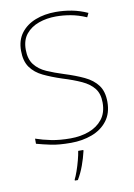

<svg xmlns="http://www.w3.org/2000/svg" viewBox="-101 -787 745 1071"><g transform="rotate(-10 271.5 -251.5)"><path d="M489 -180Q489 -116 456.5 -73.5Q424 -31 369.5 -10.5Q315 10 250 10Q181 10 136.5 0.5Q92 -9 56 -19V-48Q96 -34 143.5 -24.5Q191 -15 252 -15Q309 -15 356.5 -32.5Q404 -50 433 -86.5Q462 -123 462 -181Q462 -231 438 -261.5Q414 -292 369.5 -312.5Q325 -333 263 -352Q205 -371 160 -392.5Q115 -414 89.5 -449.5Q64 -485 64 -544Q64 -604 94.5 -644Q125 -684 176.5 -704Q228 -724 291 -724Q338 -724 382.5 -715.5Q427 -707 471 -687L460 -664Q414 -684 371.5 -691.5Q329 -699 289 -699Q236 -699 191 -683Q146 -667 118.5 -633.5Q91 -600 91 -546Q91 -492 116 -460Q141 -428 183.5 -409.5Q226 -391 277 -375Q341 -355 388.5 -332.5Q436 -310 462.5 -274.5Q489 -239 489 -180ZM310 67Q301 106 286.5 146Q272 186 251 221H234V215Q242 200 252 171.5Q262 143 270 112.5Q278 82 281 61H310Z"/></g></svg>

Font: Noto Sans Cherokee Thin
Style: Regular
Weight: 100
Designer: Monotype Design Team
Foundry: Monotype Imaging Inc.
Version: Version 2.001; ttfautohint (v1.8.4.7-5d5b)